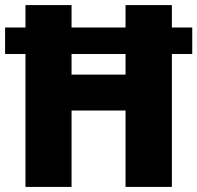

<svg xmlns="http://www.w3.org/2000/svg" viewBox="-20 -734 775 754"><path d="M80 0V-522H0V-626H80V-714H261V-626H473V-714H655V-626H735V-522H655V0H473V-300H261V0ZM261 -441H473V-522H261Z"/></svg>

Font: Noto Sans Disp ExtBd
Style: Regular
Weight: 800
Designer: Monotype Design Team
Foundry: Monotype Imaging Inc.
Version: Version 2.000;GOOG;noto-source:20170915:90ef993387c0; ttfaut